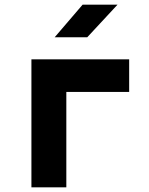

<svg xmlns="http://www.w3.org/2000/svg" viewBox="-20 -805 640 825"><path d="M265 0H115V-550H535V-410H265ZM355 -645H215L335 -785H485Z"/></svg>

Font: JetBrains Mono Extra Bold
Style: Regular
Weight: 800
Monospace: yes
Designer: Philipp Nurullin, Konstantin Bulenkov
Foundry: JetBrains
Version: 2.002